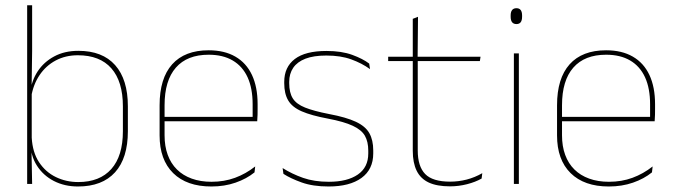

<svg xmlns="http://www.w3.org/2000/svg" viewBox="-20 -684 2508 714"><path d="M270 9.5Q220 9.5 180.2 -11Q140.5 -31.5 117 -68.5Q93.5 -105.5 93 -155.5H87L98 -172Q101 -117.5 125.2 -80.8Q149.5 -44 187.8 -25.5Q226 -7 271 -7Q351 -7 394 -55.5Q437 -104 437 -196V-288.5Q437 -381 394.2 -429.8Q351.5 -478.5 269.5 -478.5Q223.5 -478.5 187 -459Q150.5 -439.5 127 -404.5Q103.5 -369.5 96 -323L87 -341.5H92.5Q97.5 -384 120.2 -418.8Q143 -453.5 181.5 -474.2Q220 -495 271.5 -495Q361 -495 408.2 -441.8Q455.5 -388.5 455.5 -288.5V-196Q455.5 -96 407.8 -43.2Q360 9.5 270 9.5ZM81 0V-664.5H99.5V-494.5L97.5 -356L98 -346.5V-138L97 -130.5L99.5 0Z M766 9.5Q674.5 9.5 624 -40.2Q573.5 -90 573.5 -180.5V-292.5Q573.5 -392.5 620.2 -444.8Q667 -497 756 -497Q814.5 -497 855.2 -473.5Q896 -450 917 -405.2Q938 -360.5 938 -296.5V-279.5Q938 -268.5 937.8 -257.5Q937.5 -246.5 936.5 -233H919.5Q919.5 -250.5 919.5 -266.5Q919.5 -282.5 919.5 -296Q919.5 -355.5 900.8 -396.5Q882 -437.5 845.5 -459Q809 -480.5 756 -480.5Q676 -480.5 634 -432.5Q592 -384.5 592 -292.5V-243.5V-239.5V-181Q592 -140 603.8 -108Q615.5 -76 638 -53.8Q660.5 -31.5 693 -19.8Q725.5 -8 766.5 -8Q814 -8 854 -22.8Q894 -37.5 929 -65L926.5 -43Q897 -19 856 -4.8Q815 9.5 766 9.5ZM582 -233V-249.5H930V-233Z M1202 9.5Q1143.5 9.5 1101.8 -5.5Q1060 -20.5 1034 -37.5L1031 -59Q1066 -37 1107.2 -22.5Q1148.5 -8 1203 -8Q1271.5 -8 1310.5 -34.8Q1349.5 -61.5 1349.5 -113.5V-123.5Q1349.5 -157 1337 -179Q1324.5 -201 1292 -216.2Q1259.5 -231.5 1199 -243Q1137.5 -254.5 1102 -270Q1066.5 -285.5 1051.8 -310.5Q1037 -335.5 1037 -374.5V-379.5Q1037 -434.5 1076.2 -464.5Q1115.5 -494.5 1194 -494.5Q1250 -494.5 1289.8 -480Q1329.5 -465.5 1353 -447.5L1356 -427Q1325.5 -449 1286.2 -463.2Q1247 -477.5 1193.5 -477.5Q1146.5 -477.5 1116 -465.8Q1085.5 -454 1070.5 -432Q1055.5 -410 1055.5 -379.5V-374.5Q1055.5 -339.5 1068.8 -318.2Q1082 -297 1114.5 -284Q1147 -271 1203.5 -260Q1267.5 -248 1303.2 -231.2Q1339 -214.5 1353.5 -188.8Q1368 -163 1368 -124.5V-113.5Q1368 -54 1324.2 -22.2Q1280.5 9.5 1202 9.5Z M1653.5 9Q1605 9 1574.5 -5.2Q1544 -19.5 1529.5 -49Q1515 -78.5 1515 -123V-462.5H1533.5V-124.5Q1533.5 -65.5 1561 -37Q1588.5 -8.5 1654 -8.5Q1685 -8.5 1715.2 -16.2Q1745.5 -24 1773.5 -40L1771 -20Q1748 -7 1716.8 1Q1685.5 9 1653.5 9ZM1423.5 -457V-473H1767L1764.5 -457ZM1515 -468V-614L1534.5 -621.5L1533 -468Z M1891 0V-485.5H1909.5V0ZM1900.5 -594.5Q1890 -594.5 1884.5 -601.2Q1879 -608 1879 -622V-626.5Q1879 -640 1884.5 -646.8Q1890 -653.5 1900.5 -653.5Q1911 -653.5 1916.2 -646.8Q1921.5 -640 1921.5 -626.5V-622Q1921.5 -608 1916.2 -601.2Q1911 -594.5 1900.5 -594.5Z M2244 9.5Q2152.5 9.5 2102 -40.2Q2051.5 -90 2051.5 -180.5V-292.5Q2051.5 -392.5 2098.2 -444.8Q2145 -497 2234 -497Q2292.5 -497 2333.2 -473.5Q2374 -450 2395 -405.2Q2416 -360.5 2416 -296.5V-279.5Q2416 -268.5 2415.8 -257.5Q2415.5 -246.5 2414.5 -233H2397.5Q2397.5 -250.5 2397.5 -266.5Q2397.5 -282.5 2397.5 -296Q2397.5 -355.5 2378.8 -396.5Q2360 -437.5 2323.5 -459Q2287 -480.5 2234 -480.5Q2154 -480.5 2112 -432.5Q2070 -384.5 2070 -292.5V-243.5V-239.5V-181Q2070 -140 2081.8 -108Q2093.5 -76 2116 -53.8Q2138.5 -31.5 2171 -19.8Q2203.5 -8 2244.5 -8Q2292 -8 2332 -22.8Q2372 -37.5 2407 -65L2404.5 -43Q2375 -19 2334 -4.8Q2293 9.5 2244 9.5ZM2060 -233V-249.5H2408V-233Z"/></svg>

Font: Anek Gujarati Medium Thin
Style: Regular
Weight: 250
Version: Version 1.003